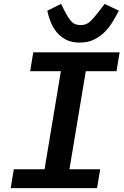

<svg xmlns="http://www.w3.org/2000/svg" viewBox="-20 -967 640 987"><path d="M35 0 51 -97H209L293 -601H135L151 -698H595L579 -601H421L337 -97H495L479 0ZM390 -748Q348 -748 319.5 -763Q291 -778 271.5 -801.5Q252 -825 240.5 -854Q229 -883 223 -912L294 -947L312 -911Q330 -876 346.5 -857Q363 -838 395 -838Q424 -838 443.5 -856.5Q463 -875 492 -913L518 -947L591 -912Q576 -883 558 -853.5Q540 -824 516 -800.5Q492 -777 461 -762.5Q430 -748 390 -748Z"/></svg>

Font: IBM Plex Mono SemiBold
Style: Italic
Weight: 600
Italic angle: -9°
Monospace: yes
Designer: Mike Abbink, Paul van der Laan, Pieter van Rosmalen
Foundry: Bold Monday
Version: Version 2.3